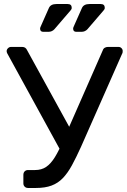

<svg xmlns="http://www.w3.org/2000/svg" viewBox="-20 -933 629 953"><path d="M119 0Q109 0 102.5 -6.5Q96 -13 96 -23V-65Q96 -76 102.5 -82.5Q109 -89 119 -89H154Q186 -89 209 -104.5Q232 -120 252.5 -153Q273 -186 295 -239L490 -683Q493 -692 500 -696Q507 -700 515 -700H569Q577 -700 583 -694Q589 -688 589 -680Q589 -676 588.5 -672.5Q588 -669 586 -666L382 -204Q358 -151 337 -112.5Q316 -74 292 -49Q268 -24 236 -12Q204 0 159 0ZM289 -170 16 -668Q13 -674 13 -679Q13 -687 19.5 -693.5Q26 -700 34 -700H91Q99 -700 105 -696Q111 -692 115 -683L342 -270ZM359 -775Q343 -775 343 -791Q343 -795 345 -799Q347 -803 348 -806L387 -894Q396 -913 424 -913H480Q500 -913 500 -894Q500 -887 494 -881L415 -789Q403 -775 384 -775ZM195 -775Q179 -775 179 -791Q179 -795 181 -799Q183 -803 184 -806L223 -894Q232 -913 260 -913H316Q336 -913 336 -894Q336 -887 330 -881L251 -789Q239 -775 220 -775Z"/></svg>

Font: DVN-Rubik
Style: Regular
Weight: 400
Designer: Hubert and Fischer
Foundry: Hubert & Fischer
Version: Version 2.102